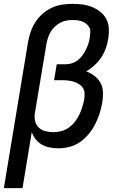

<svg xmlns="http://www.w3.org/2000/svg" viewBox="-27 -763 647 998"><path d="M-7 215 119 -546Q124 -573 133 -599Q142 -625 157.5 -649Q173 -673 195 -692Q217 -711 243 -723Q269 -735 296.5 -739Q324 -743 351 -743Q377 -743 403 -739.5Q429 -736 452 -726.5Q475 -717 494.5 -701.5Q514 -686 525.5 -664Q537 -642 538.5 -616Q540 -590 536 -563Q532 -538 523.5 -513Q515 -488 500 -465.5Q485 -443 464.5 -424Q444 -405 421 -392Q444 -384 463.5 -369Q483 -354 495 -332.5Q507 -311 508 -284.5Q509 -258 505 -232Q500 -203 491 -174.5Q482 -146 468.5 -119Q455 -92 435 -67.5Q415 -43 389.5 -25Q364 -7 334 0.5Q304 8 276 8Q253 8 231 3.5Q209 -1 190.5 -11.5Q172 -22 159 -38.5Q146 -55 138 -76L90 215ZM251 -76Q271 -76 292 -81.5Q313 -87 331 -100Q349 -113 362.5 -130.5Q376 -148 385.5 -167.5Q395 -187 401 -207.5Q407 -228 411 -248Q413 -263 412.5 -278Q412 -293 404.5 -305Q397 -317 385 -325Q373 -333 359 -337.5Q345 -342 330.5 -344Q316 -346 301 -346H254L268 -429H315Q331 -429 348 -434.5Q365 -440 378.5 -451Q392 -462 402.5 -476.5Q413 -491 420.5 -506.5Q428 -522 433 -538.5Q438 -555 440 -571Q442 -584 442.5 -597Q443 -610 437 -621Q431 -632 421.5 -639.5Q412 -647 400 -651.5Q388 -656 375.5 -657.5Q363 -659 350 -659Q334 -659 317.5 -656Q301 -653 285.5 -644.5Q270 -636 257 -623.5Q244 -611 235.5 -596Q227 -581 222 -565Q217 -549 214 -532L154 -173Q151 -152 156 -132Q161 -112 175.5 -99Q190 -86 210 -81Q230 -76 251 -76Z"/></svg>

Font: Iosevka Custom Medium Oblique
Style: Regular
Weight: 500
Italic angle: -9°
Designer: Belleve Invis
Foundry: Belleve Invis
Version: Version 27.0.1